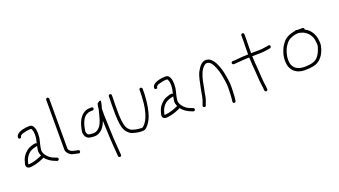

<svg xmlns="http://www.w3.org/2000/svg" viewBox="-72 -1403 4042 2286"><g transform="rotate(-20 1949.0 -260.5)"><path d="M268 -271C262.7 -277 256.7 -279.3 250 -278L234 -276C209.8 -271.7 191.8 -264 170 -255C147.5 -244.4 128 -227 112 -211C86.4 -185.4 65.5 -147.4 57 -105C52.7 -92 47.2 -77.8 52 -61C57.5 -38 80.4 -27.7 110 -31C120 -31.7 135.7 -34.3 157 -39C201.3 -48.1 239.2 -62.3 274 -79L285 -85C316.3 -41.9 361 -15.6 415 4L425 8C430.3 9.3 435.5 8.8 440.5 6.5C456.3 -0.9 452.8 -24.8 438 -29L427 -33C400.4 -41.9 374.2 -54.1 353 -70C327.1 -91.6 290 -129.6 290 -176C292.3 -203.8 297.2 -227.8 304 -255L312 -287C320.3 -316.8 323 -344.9 323 -381C323 -431.5 306.9 -496 258 -496C193.8 -496 127.7 -480.7 95 -448C83.1 -436.1 70.5 -397.6 97.5 -394C113 -391.9 119.4 -404.8 121 -418L122 -420C130 -426.7 135.8 -433.9 148 -438C180.3 -447.7 216.6 -457 257 -457C265.9 -457 267.4 -452.3 272 -443C279.5 -425.4 284 -406.2 284 -382C284 -336.9 276.5 -307.7 268 -271ZM261 -241C260.3 -238.3 260 -235.7 260 -233C256 -211.8 252.4 -199.3 251 -178C249.8 -159.4 258.9 -133.7 266 -118C223.3 -99 163.5 -74.4 106 -70C100 -69.3 94.3 -69.7 89 -71V-77C91 -82.3 92.7 -88.7 94 -96C98.6 -109.9 103 -127 110 -141C127.4 -172.9 150.8 -203.9 186 -219C204.7 -227.2 218.5 -233.7 240 -237L256 -240C258 -240 259.7 -240.3 261 -241Z M551 -720V-84C551 -76 554.3 -66.3 561 -55C575.5 -29.2 602.7 -7.1 636 -2C650.7 0.9 669.7 6.6 685 9L697 12C721.9 18.2 729.5 -22.6 706 -26L693 -29C678.2 -31.5 657.9 -37.3 643 -40C619.5 -45.2 597.3 -62 590 -84V-720C590 -730.3 580.6 -740 570.5 -740C560.4 -740 551 -730.3 551 -720Z M1046 -432C1046 -442.6 1037.6 -451 1027 -451H1016C986.2 -451 966.9 -448.2 945 -438C878.8 -407.1 846.7 -336.5 829 -257C823.5 -232.4 817.5 -217 823 -188C829.5 -152.5 852.6 -125.8 890 -120C926.7 -114.1 960.1 -110.5 992 -124C1034.1 -142.5 1060.6 -170.2 1083 -216C1089 -229.3 1094.7 -242.3 1100 -255C1100 -241.7 1100.3 -228.7 1101 -216C1104.7 -149.9 1107.5 -88.1 1109 -24C1112.2 44 1119.8 124.5 1124 187L1125 202C1128.1 226.6 1167 223.4 1164 199L1163 184C1158.8 120.8 1151.2 43.1 1148 -26C1145.8 -121.3 1139 -221.6 1137 -319C1137 -347.7 1137.3 -372.7 1138 -394C1141.4 -407.5 1145.2 -421.5 1148 -430C1151.4 -445.7 1158 -464.2 1158 -480C1159.3 -492.7 1152.7 -495.7 1138 -489L1112 -471C1105.3 -452.3 1101.3 -430 1100 -404V-400C1079.1 -328.9 1064.7 -228.7 1014 -184C995.2 -167.3 972.7 -152.2 941 -154C918.4 -155 882.6 -155.6 873 -170C864.1 -181.8 857.4 -200.8 861 -219C872.2 -291.7 898.6 -379.3 961 -402C973.4 -407.7 980.6 -411 996 -411C1002 -411.7 1008.7 -412 1016 -412H1027C1037.6 -412 1046 -421.4 1046 -432Z M1266 -505V-465C1266 -438.3 1264 -420.7 1264 -391V-274C1264 -254 1265.3 -230.7 1268 -204C1273 -136.8 1284.1 -80.3 1317 -43C1333.8 -25 1354.2 -4.8 1380 2C1407.3 9.8 1435.7 18 1468 20C1501.8 22.4 1526.7 25.1 1550 6C1585 -24.8 1611.9 -68.8 1630 -117C1652.5 -184.4 1667.3 -260.8 1672 -346C1673.2 -368 1676.4 -392.9 1675 -414V-452C1675 -462.6 1665.6 -471 1655 -471C1644.4 -471 1636 -462.6 1636 -452V-413C1636.7 -404.3 1636.3 -394.7 1635 -384L1633 -348C1630.6 -305 1627.8 -269.4 1620 -229C1604.4 -147.6 1577.7 -69.1 1525 -24C1518.3 -18.7 1511.3 -16 1504 -16C1472.1 -19.4 1445.3 -19.9 1419 -28C1400.9 -33.2 1382.7 -36 1369 -47C1352.6 -60.7 1337.3 -75.4 1328 -98C1310.3 -140.1 1303 -213.1 1303 -274V-391C1303 -420.9 1305 -438.3 1305 -465V-505C1305 -515.3 1295.7 -524 1285.5 -524C1275.3 -524 1266 -515.3 1266 -505Z M1993 -271C1987.7 -277 1981.7 -279.3 1975 -278L1959 -276C1934.8 -271.7 1916.8 -264 1895 -255C1872.5 -244.4 1853 -227 1837 -211C1811.4 -185.4 1790.5 -147.4 1782 -105C1777.7 -92 1772.2 -77.8 1777 -61C1782.5 -38 1805.4 -27.7 1835 -31C1845 -31.7 1860.7 -34.3 1882 -39C1926.3 -48.1 1964.2 -62.3 1999 -79L2010 -85C2041.3 -41.9 2086 -15.6 2140 4L2150 8C2155.3 9.3 2160.5 8.8 2165.5 6.5C2181.3 -0.9 2177.8 -24.8 2163 -29L2152 -33C2125.4 -41.9 2099.2 -54.1 2078 -70C2052.1 -91.6 2015 -129.6 2015 -176C2017.3 -203.8 2022.2 -227.8 2029 -255L2037 -287C2045.3 -316.8 2048 -344.9 2048 -381C2048 -431.5 2031.9 -496 1983 -496C1918.8 -496 1852.7 -480.7 1820 -448C1808.1 -436.1 1795.5 -397.6 1822.5 -394C1838 -391.9 1844.4 -404.8 1846 -418L1847 -420C1855 -426.7 1860.8 -433.9 1873 -438C1905.3 -447.7 1941.6 -457 1982 -457C1990.9 -457 1992.4 -452.3 1997 -443C2004.5 -425.4 2009 -406.2 2009 -382C2009 -336.9 2001.5 -307.7 1993 -271ZM1986 -241C1985.3 -238.3 1985 -235.7 1985 -233C1981 -211.8 1977.4 -199.3 1976 -178C1974.8 -159.4 1983.9 -133.7 1991 -118C1948.3 -99 1888.5 -74.4 1831 -70C1825 -69.3 1819.3 -69.7 1814 -71V-77C1816 -82.3 1817.7 -88.7 1819 -96C1823.6 -109.9 1828 -127 1835 -141C1852.4 -172.9 1875.8 -203.9 1911 -219C1929.7 -227.2 1943.5 -233.7 1965 -237L1981 -240C1983 -240 1984.7 -240.3 1986 -241Z M2314 -7C2317.5 -20.8 2321 -30.9 2327 -43C2336.5 -66.7 2341.7 -87.2 2347.5 -115C2353.6 -144.2 2355.9 -173.7 2364 -203C2369.2 -227.9 2375.9 -270.2 2382 -296C2397.3 -360.4 2417.3 -423.4 2460 -460C2470.8 -468.1 2480.5 -478.7 2498 -477.5C2535.8 -474.8 2555.5 -446 2570 -417C2593.8 -374.1 2613.7 -309.3 2622 -251C2628.1 -215.5 2632.8 -192.3 2636 -156C2638.6 -127.8 2636 -93.1 2636 -65C2636 -21.9 2631.3 20.1 2627 59C2623.7 85.3 2662 86.8 2665 63C2670 23 2675 -18.4 2675 -64C2675 -78.7 2675.3 -94 2676 -110C2677.3 -143.7 2674.2 -177.4 2669 -206C2660.6 -267.7 2648.4 -332.1 2627.5 -384C2612.7 -420.8 2601.2 -447.7 2579 -473C2559.3 -496.9 2537.5 -515 2499 -516.5C2469.1 -517.6 2452 -503.3 2435 -490C2413.5 -470.8 2397.6 -446.4 2383 -419C2351.9 -363.7 2342 -283.9 2326 -212C2316.8 -175.3 2315 -138 2305 -103C2299.9 -72.3 2285.1 -47.3 2277 -19C2268.3 4.3 2307.3 16.6 2314 -7Z M2796 -355H2803C2809 -355 2816.7 -355.7 2826 -357C2880.7 -360.4 2934.7 -367 2995 -367C2996.4 -309.2 3000.9 -253.9 3006 -198C3008.1 -168 3016.4 -21.1 3023 1C3025.8 7.9 3028 43.6 3028 52L3029 62C3032.1 86.6 3068 85.7 3068 60L3067 50C3067 36.6 3063 -1 3060 -11C3054.4 -39.2 3047.1 -170.7 3045 -201C3039.9 -256.9 3035.4 -311 3034 -369H3039C3062.3 -369.7 3085.3 -370 3108 -370C3152.5 -368.7 3203.6 -374.3 3240 -381L3266 -386C3289.4 -392.7 3282.4 -430.1 3258 -424L3232 -419C3198.2 -412.2 3149.8 -407.7 3108 -409C3084.7 -409 3061 -408.7 3037 -408H3034V-451C3032.9 -494.5 3036 -525.6 3036 -564V-647C3036 -657.6 3027.6 -666 3017 -666C3006.4 -666 2997 -657.6 2997 -647V-564C2997 -525.4 2993.9 -494.8 2995 -451V-406C2971.3 -406 2939.7 -403.9 2919 -403C2877.5 -401.2 2843 -394 2803 -394H2796C2785.4 -394 2776 -385.6 2776 -375C2776 -364.4 2785.4 -355 2796 -355Z M3648 -440C3650 -440 3652.3 -439.7 3655 -439C3672.5 -434.6 3692.1 -429.3 3708 -422C3759.1 -394.5 3798.1 -349.4 3806 -278C3808.6 -250.8 3811.7 -232.7 3806 -207C3787.8 -146.5 3759.4 -85.2 3707 -59C3673 -41 3620.8 -37 3569 -37C3552.3 -37 3534.3 -39.7 3515 -45C3453.5 -62.6 3420 -106.9 3420 -184.5C3420 -198.2 3421 -211 3423 -223C3431.3 -269.8 3446.5 -315.4 3470 -349C3487.4 -375.1 3505.8 -398.2 3534 -413C3566.1 -427 3592.3 -437.4 3632 -440ZM3710 -480H3660C3657.3 -480 3654.7 -479.7 3652 -479C3638.3 -482.9 3623.1 -487.1 3613 -477C3606.3 -476.3 3599.7 -475.3 3593 -474C3545.5 -463.5 3500.6 -445 3471 -414C3446.9 -387.2 3424.7 -356 3410 -320C3393.7 -277.7 3381 -239.5 3381 -184C3381 -67.5 3452.4 2 3569 2C3607.4 2 3646.3 -1.4 3678 -8C3769.6 -26.3 3823.4 -107.8 3843 -198C3850.5 -226.9 3848 -250.8 3845 -282C3833.6 -365.5 3791.9 -422.6 3729 -454C3729.7 -456.7 3730 -458.7 3730 -460C3730 -470.6 3720.6 -480 3710 -480Z"/></g></svg>

Font: Just Breathe
Style: Regular
Weight: 400
Foundry: Cannot Into Space Fonts
Version: Version 0.72